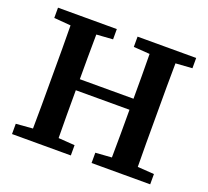

<svg xmlns="http://www.w3.org/2000/svg" viewBox="-115 -806 1028 948"><g transform="rotate(20 399.0 -332.0)"><path d="M454 -610V-664H762V-610L675 -604Q674 -543 674 -480.5Q674 -418 674 -356V-308Q674 -246 674 -184Q674 -122 675 -60L762 -54V0H454V-54L539 -60Q540 -122 540 -186Q540 -250 540 -311H258Q258 -241 258 -180Q258 -119 259 -60L345 -54V0H36V-54L124 -61Q125 -122 125 -184Q125 -246 125 -308V-356Q125 -418 125 -480Q125 -542 124 -603L36 -610V-664H345V-610L259 -604Q258 -542 258 -481.5Q258 -421 258 -369H540Q540 -431 540 -488.5Q540 -546 539 -604Z"/></g></svg>

Font: Source Serif 4 SmText Semibold
Style: Regular
Weight: 600
Designer: Frank Grießhammer
Foundry: Adobe
Version: Version 4.005;hotconv 1.1.0;makeotfexe 2.6.0